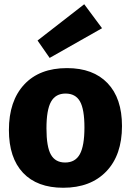

<svg xmlns="http://www.w3.org/2000/svg" viewBox="-20 -872 617 905"><path d="M296 -551Q419 -551 487 -480Q555 -409 555 -278Q555 -141 481 -64Q407 13 278 13Q155 13 88.5 -57.5Q22 -128 22 -259Q22 -396 94 -473.5Q166 -551 296 -551ZM289 -431Q242 -431 220.5 -392.5Q199 -354 199 -267Q199 -180 220 -143Q241 -106 287 -106Q335 -106 356.5 -145.5Q378 -185 378 -271Q378 -357 357 -394Q336 -431 289 -431ZM214 -599 157 -681 377 -852 461 -739Z"/></svg>

Font: Bitter ExtraBold
Style: Regular
Weight: 800
Designer: Sol Matas, and Bitter project Authors
Foundry: Sol Matas
Version: Version 2.001